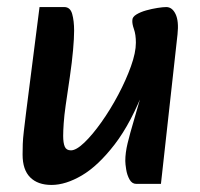

<svg xmlns="http://www.w3.org/2000/svg" viewBox="-20 -511 566 544"><path d="M126 13Q87 13 65.5 -8.5Q44 -30 44 -73Q44 -88 44.5 -103Q45 -118 47.5 -139Q50 -160 54 -193L92 -491H162Q179 -491 184.5 -471.5Q190 -452 190 -424Q190 -403 187 -369Q184 -335 178 -294L166 -212Q162 -184 160.5 -162Q159 -140 159 -126Q159 -106 163.5 -95.5Q168 -85 181 -85Q196 -85 219 -107Q242 -129 267.5 -165Q293 -201 315 -242.5Q337 -284 351 -323Q365 -362 365 -390Q365 -413 359.5 -428.5Q354 -444 355 -454Q355 -463 366.5 -470Q378 -477 394 -481.5Q410 -486 426 -488.5Q442 -491 451 -491Q468 -491 477.5 -471Q487 -451 483 -414L436 10H366Q354 10 347 -2.5Q340 -15 337.5 -31Q335 -47 335 -55Q335 -78 341.5 -105Q348 -132 360.5 -174Q373 -216 391 -282V-265Q352 -163 305 -102Q258 -41 212 -14Q166 13 126 13Z"/></svg>

Font: Alkatra
Style: Regular
Weight: 400
Designer: Suman Bhandary
Version: Version 1.100;gftools[0.9.22]